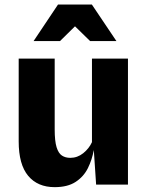

<svg xmlns="http://www.w3.org/2000/svg" viewBox="-20 -800 640 832"><path d="M217 11Q143 11 102 -38.2Q61 -87.5 61 -187V-546H217V-239Q217 -188.5 225.2 -162Q233.5 -135.5 248.5 -125.8Q263.5 -116 284.5 -116Q315.5 -116 340.8 -136.2Q366 -156.5 378.5 -184V-546H534.5V0H396.5L386.5 -150Q379 -108 360.8 -71.2Q342.5 -34.5 307.8 -11.8Q273 11 217 11ZM125.5 -622 231.5 -780.5H378L484.5 -622H370.5L305 -686L240 -622Z"/></svg>

Font: Spline Sans
Style: Bold
Weight: 700
Designer: Eben Sorkin, Mirko Velimirovic
Foundry: Sorkin Type
Version: Version 1.000; ttfautohint (v1.8.3)